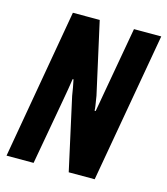

<svg xmlns="http://www.w3.org/2000/svg" viewBox="-104 -768 739 850"><g transform="rotate(15 265.0 -343.5)"><path d="M5 0 125 -687H248L321 -359Q322 -352 324 -340Q326 -328 328 -315Q330 -302 330 -293H335Q338 -309 342 -332Q346 -355 349 -372L405 -687H530L409 0H290L217 -331Q215 -344 211 -367.5Q207 -391 204 -403H200Q197 -384 192.5 -355Q188 -326 183 -301L129 0Z"/></g></svg>

Font: Archivo ExtraCondensed
Style: Bold Italic
Weight: 700
Width: 2
Italic angle: -10°
Designer: Hector Gatti
Foundry: Omnibus-Type
Version: Version 2.001